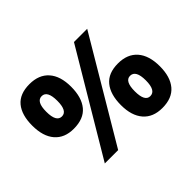

<svg xmlns="http://www.w3.org/2000/svg" viewBox="-131 -866 1109 1109"><g transform="rotate(-45 423.5 -311.5)"><path d="M199 -268Q124 -268 83 -315.5Q42 -363 42 -451Q42 -538 81 -585Q120 -632 200 -632Q277 -632 318.5 -585Q360 -538 360 -451Q360 -364 320.5 -316Q281 -268 199 -268ZM554 -622H662L293 0H184ZM201 -367Q246 -367 246 -450Q246 -533 201 -533Q156 -533 156 -450Q156 -367 201 -367ZM646 9Q570 9 529 -38.5Q488 -86 488 -172Q488 -259 527 -307Q566 -355 646 -355Q723 -355 764.5 -307.5Q806 -260 806 -172Q806 -86 766 -38.5Q726 9 646 9ZM645 -89Q691 -89 691 -172Q691 -255 645 -255Q601 -255 601 -172Q601 -89 645 -89Z"/></g></svg>

Font: Noto Sans Devanagari UI SemiCondensed
Style: Bold
Weight: 700
Width: 4
Designer: Jelle Bosma - Monotype Design Team
Foundry: Monotype Imaging Inc.
Version: Version 2.004; ttfautohint (v1.8.4.7-5d5b)